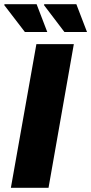

<svg xmlns="http://www.w3.org/2000/svg" viewBox="-24 -898 436 918"><path d="M95 -745H202L151 -878H-2L-4 -874ZM284 -745H392L341 -878H188L186 -874ZM28 0H208L329 -687H150Z"/></svg>

Font: Archivo ExtraBold
Style: Italic
Weight: 800
Italic angle: -10°
Designer: Hector Gatti
Foundry: Omnibus-Type
Version: Version 2.001